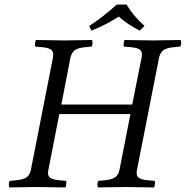

<svg xmlns="http://www.w3.org/2000/svg" viewBox="-20 -823 817 845"><path d="M537 -803Q567 -752 616 -709L595 -688Q539 -717 503 -750Q445 -713 382 -688L373 -709Q432 -747 494 -803ZM603 -569Q606 -584 603 -593.5Q600 -603 589.5 -608Q579 -613 559 -615L525 -618Q523 -622 524.5 -633Q526 -644 528 -647Q616 -645 655 -645Q685 -645 775 -647Q778 -640 777 -630.5Q776 -621 773 -618L742 -615Q712 -612 698.5 -601.5Q685 -591 680 -569L583 -76Q578 -53 588 -43Q598 -33 627 -30L661 -27Q662 -24 662 -18Q662 -12 660.5 -6Q659 0 658 2Q570 0 531 0Q501 0 411 2Q408 -5 409 -14.5Q410 -24 413 -27L444 -30Q474 -33 488 -43.5Q502 -54 506 -76L554 -321H241L193 -76Q188 -53 198 -43Q208 -33 237 -30L271 -27Q272 -24 272 -18Q272 -12 270.5 -6Q269 0 268 2Q180 0 141 0Q111 0 21 2Q18 -5 19 -14.5Q20 -24 23 -27L54 -30Q84 -33 98 -43.5Q112 -54 116 -76L213 -569Q217 -592 207.5 -602Q198 -612 169 -615L135 -618Q133 -622 134.5 -633Q136 -644 138 -647Q226 -645 265 -645Q295 -645 385 -647Q388 -640 387 -630.5Q386 -621 383 -618L352 -615Q322 -612 308.5 -601.5Q295 -591 290 -569L250 -363H562Z"/></svg>

Font: Linux Libertine O
Style: Italic
Weight: 400
Italic angle: -12°
Designer: Philipp H. Poll
Foundry: Philipp H. Poll
Version: Version 5.1.6